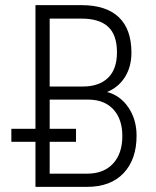

<svg xmlns="http://www.w3.org/2000/svg" viewBox="-20 -731 610 751"><path d="M118.7 0V-710.9H298.8Q395 -710.9 444.6 -663.8Q494.1 -616.7 494.1 -524.9Q494.1 -470.2 468.8 -429.7Q443.4 -389.2 398.4 -371.1Q450.2 -357.9 482.2 -310.8Q514.2 -263.7 514.2 -200.2Q514.2 -107.4 463.4 -53.7Q412.6 0 319.3 0ZM174.3 -341.3V-51.8H321.8Q385.3 -51.8 421.9 -90.8Q458.5 -129.9 458.5 -199.2Q458.5 -263.7 424.6 -301.8Q390.6 -339.8 330.1 -341.3ZM174.3 -392.6H303.7Q367.2 -392.6 402.3 -426.3Q437.5 -460 437.5 -526.4Q437.5 -594.2 403.1 -626.2Q368.7 -658.2 298.8 -658.2H174.3ZM277.3 -176.3H24.4V-227.1H277.3Z"/></svg>

Font: Roboto Condensed Light
Style: Regular
Weight: 300
Designer: Google
Version: Version 2.134; 2016